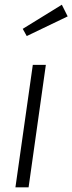

<svg xmlns="http://www.w3.org/2000/svg" viewBox="-20 -800 309 820"><path d="M244.1 -779.8 269 -730 94.2 -646 77.1 -676.8ZM175.8 -522.9 102.1 0H45.9L120.1 -522.9Z"/></svg>

Font: Fira Sans Compressed Light
Style: Italic
Weight: 300
Width: 3
Italic angle: -8°
Designer: Carrois Corporate & Edenspiekermann AG
Foundry: Carrois Corporate GbR & Edenspiekermann AG
Version: Version 4.203;PS 004.203;hotconv 1.0.88;makeotf.lib2.5.64775